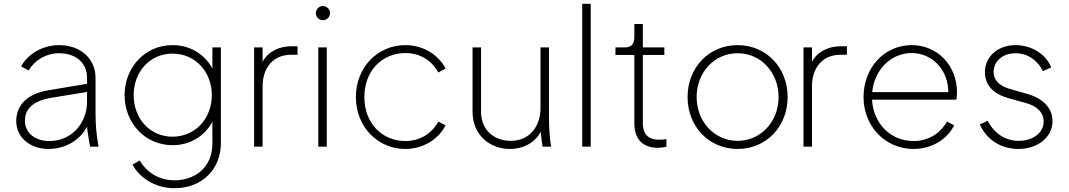

<svg xmlns="http://www.w3.org/2000/svg" viewBox="-20 -777 5661 1017"><path d="M237 12C335 12 411 -44 441 -107C442 -88 447 -58 457 0H502C490 -68 486 -116 486 -185V-365C486 -466 406 -538 293 -538C199 -538 122 -484 92 -425L132 -404C164 -459 225 -495 293 -495C382 -495 441 -444 441 -365V-333L237 -299C110 -278 66 -208 66 -136C66 -47 141 12 237 12ZM112 -138C112 -194 148 -242 252 -259L441 -290V-238C441 -127 362 -30 241 -30C168 -30 112 -71 112 -138Z M905 220C1048 220 1150 121 1150 -18V-526H1105V-414C1064 -490 987 -538 894 -538C747 -538 640 -419 640 -273C640 -127 747 -8 894 -8C987 -8 1064 -56 1105 -132V-18C1105 118 1004 178 905 178C825 178 759 139 720 73L682 95C720 166 803 220 905 220ZM688 -273C688 -395 772 -493 894 -493C1015 -493 1102 -396 1102 -273C1102 -150 1015 -53 894 -53C772 -53 688 -151 688 -273Z M1326 0H1371V-320C1371 -417 1426 -487 1522 -487H1556V-532H1523C1456 -532 1399 -502 1371 -450V-526H1326Z M1666 0H1711V-526H1666ZM1653 -707C1653 -687 1670 -670 1690 -670C1711 -670 1728 -687 1728 -707C1728 -728 1711 -745 1690 -745C1670 -745 1653 -728 1653 -707Z M2127 12C2224 12 2304 -42 2340 -113L2302 -133C2265 -67 2203 -30 2127 -30C2005 -30 1910 -123 1910 -263C1910 -403 2005 -496 2127 -496C2203 -496 2265 -459 2302 -393L2340 -414C2304 -485 2224 -538 2127 -538C1980 -538 1865 -420 1865 -263C1865 -106 1980 12 2127 12Z M2681 12C2755 12 2816 -24 2844 -79C2846 -58 2849 -34 2854 0H2899C2891 -53 2888 -96 2888 -164V-526H2843V-206C2843 -109 2787 -31 2685 -31C2600 -31 2528 -85 2528 -186V-526H2483V-186C2483 -59 2577 12 2681 12Z M3064 0H3109V-757H3064Z M3467 6C3475 6 3496 4 3510 0V-40C3500 -38 3482 -37 3471 -37C3395 -37 3385 -89 3385 -126V-486H3499V-526H3385V-650H3340V-580C3340 -543 3324 -526 3290 -526H3240V-486H3340V-126C3340 -38 3385 6 3467 6Z M3887 12C4038 12 4152 -106 4152 -263C4152 -420 4038 -538 3887 -538C3736 -538 3622 -420 3622 -263C3622 -106 3736 12 3887 12ZM3670 -263C3670 -394 3764 -495 3887 -495C4010 -495 4104 -394 4104 -263C4104 -132 4009 -31 3887 -31C3765 -31 3670 -132 3670 -263Z M4236 0H4281V-320C4281 -417 4336 -487 4432 -487H4466V-532H4433C4366 -532 4309 -502 4281 -450V-526H4236Z M4819 12C4913 12 4995 -36 5034 -113L4996 -133C4959 -68 4895 -30 4819 -30C4697 -30 4606 -123 4599 -249H5046C5048 -264 5049 -275 5049 -288C5049 -430 4946 -538 4809 -538C4665 -538 4554 -419 4554 -263C4554 -108 4669 12 4819 12ZM4600 -289C4611 -407 4699 -496 4809 -496C4919 -496 5003 -406 5003 -289Z M5375 12C5476 12 5555 -50 5555 -135C5555 -204 5506 -256 5420 -280L5332 -305C5274 -321 5243 -352 5243 -396C5243 -453 5292 -495 5359 -495C5421 -495 5475 -460 5504 -400L5548 -420C5521 -490 5444 -538 5359 -538C5268 -538 5197 -479 5197 -395C5197 -327 5240 -279 5325 -256L5412 -232C5474 -215 5508 -181 5508 -133C5508 -72 5450 -31 5375 -31C5306 -31 5246 -70 5212 -137L5170 -118C5206 -37 5282 12 5375 12Z"/></svg>

Font: Mluvka ExtraLight
Style: Regular
Weight: 200
Designer: Modified by Jiří Krblich, Original typeface by Gumpita Rahayu
Foundry: Gumpita Rahayu & Jiří Krblich
Version: Version 2.000;Glyphs 3.1.1 (3134)